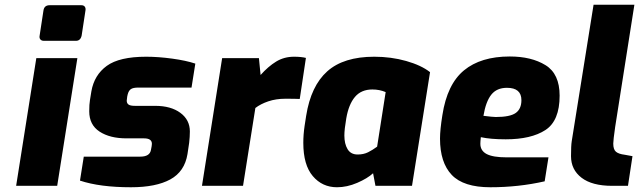

<svg xmlns="http://www.w3.org/2000/svg" viewBox="-20 -783 2693 809"><path d="M147 -633 163 -738Q166 -761 189 -761H323Q333 -761 337.5 -754.5Q342 -748 340 -738L324 -633Q319 -611 300 -611H165Q155 -611 150 -617Q145 -623 147 -633ZM133 -538H306L221 0H48Z M317 -22 333 -123H571Q611 -123 616 -151L619 -167L620 -177Q620 -200 587 -200H513Q443 -200 399.5 -228.5Q356 -257 356 -314Q356 -344 359 -361L365 -398Q377 -467 430 -505.5Q483 -544 596 -544Q647 -544 705.5 -536Q764 -528 803 -515L787 -414H563Q541 -414 531.5 -407.5Q522 -401 518 -385L516 -376L514 -359Q514 -348 521.5 -342.5Q529 -337 549 -337H634Q700 -337 740 -307.5Q780 -278 780 -229Q780 -207 777 -181L770 -134Q758 -60 697.5 -27Q637 6 532 6Q401 6 317 -22Z M916 -538H1071L1078 -467Q1110 -503 1143.5 -523.5Q1177 -544 1219 -544Q1249 -544 1269 -539L1243 -366Q1224 -367 1183 -367Q1143 -367 1110.5 -356Q1078 -345 1056 -328L1004 0H831Z M1258 -181Q1258 -216 1263.5 -253Q1269 -290 1270 -295Q1290 -421 1359 -482.5Q1428 -544 1557 -544Q1628 -544 1691.5 -526Q1755 -508 1792 -479L1716 0H1562L1552 -53Q1528 -31 1485 -12.5Q1442 6 1400 6Q1338 6 1298 -41Q1258 -88 1258 -181ZM1569 -165 1605 -395Q1579 -406 1549 -406Q1502 -406 1475.5 -374.5Q1449 -343 1439 -284Q1431 -238 1431 -212Q1431 -177 1444.5 -154.5Q1458 -132 1487 -132Q1512 -132 1531 -141.5Q1550 -151 1569 -165Z M1834 -199Q1834 -236 1844 -298Q1864 -428 1935 -486.5Q2006 -545 2128 -545Q2219 -545 2278.5 -508.5Q2338 -472 2338 -380Q2338 -274 2278 -235Q2218 -196 2111 -196Q2047 -196 2006 -205Q2004 -187 2004 -177Q2004 -148 2030.5 -134Q2057 -120 2115 -120H2291L2275 -19Q2165 6 2046 6Q1933 6 1883.5 -46Q1834 -98 1834 -199ZM2177 -361Q2177 -413 2116 -413Q2073 -413 2050 -384Q2027 -355 2017 -295Q2057 -290 2069 -290Q2129 -290 2153 -307Q2177 -324 2177 -361Z M2386 -125Q2386 -169 2389 -188L2481 -763H2653L2572 -248Q2564 -192 2564 -178Q2564 -153 2575.5 -143.5Q2587 -134 2612 -131L2645 -125L2626 0H2559Q2475 0 2430.5 -34Q2386 -68 2386 -125Z"/></svg>

Font: Exo ExtraBold
Style: Italic
Weight: 800
Italic angle: -9°
Designer: Natanael Gama
Foundry: Natanael Gama
Version: Version 1.500; ttfautohint (v1.6)